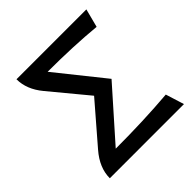

<svg xmlns="http://www.w3.org/2000/svg" viewBox="-175 -785 919 919"><g transform="rotate(-45 284.0 -325.5)"><path d="M554.7 0H52.7Q52.7 -70.8 109.4 -136.2L278.8 -332.5L123.5 -520Q71.8 -582.5 71.8 -650.9H544.9L520.5 -557.1Q376 -570.8 202.6 -570.8L395 -330.6L172.9 -80.1Q361.3 -80.1 525.4 -93.8Z"/></g></svg>

Font: Bainsley
Style: Regular
Weight: 400
Designer: Paul James MIller
Foundry: High-Logic / Made with FontCreator
Version: Version 1.411;March 28, 2021;FontCreator 13.0.0.2683 64-bit